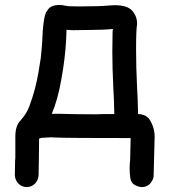

<svg xmlns="http://www.w3.org/2000/svg" viewBox="-20 -554 683 776"><path d="M553 202Q541 202 525.5 194Q510 186 507 167Q504 148 504 128Q504 107 506 92L508 4Q255 4 209 2L186 1L148 3Q147 4 144.5 4Q142 4 139 5Q139 8 138 10L137 97Q136 125 136 154Q135 174 121.5 188Q108 202 88 202Q68 202 54.5 188Q41 174 40 154L41 97L42 83V-1Q42 -47 63 -67Q82 -89 93 -111L98 -124H99L100 -129Q122 -186 135 -259L145 -321L150 -375Q154 -496 171 -511Q183 -534 221 -534Q231 -534 243 -531Q249 -531 255 -529L298 -528Q382 -528 425 -532L443 -533Q495 -533 514.5 -510.5Q534 -488 534 -459V-456Q530 -435 530 -352Q530 -282 534 -201Q537 -152 538 -93Q564 -93 581 -76Q605 -42 605 -1L601 154Q601 167 594 178Q580 202 553 202ZM364 -92Q382 -93 401 -93H442Q441 -151 438 -200Q434 -278 434 -346L435 -424Q436 -430 436 -437Q399 -433 345 -433L276 -432L254 -433L250 -434H249Q249 -422 248 -411Q247 -400 247 -388Q243 -316 228 -234Q214 -151 189 -94H223Q289 -92 364 -92Z"/></svg>

Font: Bad Comic
Style: Regular
Weight: 400
Designer: GGBotNet
Foundry: f0n7
Version: 0.9